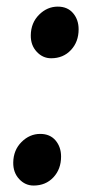

<svg xmlns="http://www.w3.org/2000/svg" viewBox="-20 -552 282 580"><path d="M73 -445.5Q73.5 -483 98 -507.5Q122.5 -532 154.5 -532Q184 -532 200.8 -512.2Q217.5 -492.5 217.5 -463.5Q217.5 -425.5 194.2 -400.8Q171 -376 134.5 -376Q109 -376 90.8 -395.8Q72.5 -415.5 73 -445.5ZM20 -61Q20.5 -98.5 45 -123Q69.5 -147.5 101.5 -147.5Q131 -147.5 147.8 -127.8Q164.5 -108 164.5 -79Q164.5 -41 141.2 -16.2Q118 8.5 81.5 8.5Q56 8.5 37.8 -11.2Q19.5 -31 20 -61Z"/></svg>

Font: Merriweather
Style: Bold Italic
Weight: 700
Italic angle: -7.8°
Version: Version 2.101